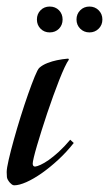

<svg xmlns="http://www.w3.org/2000/svg" viewBox="-70 -553 329 580"><path d="M138.2 -373Q132.8 -365.7 125.2 -349.6Q117.7 -333.5 108.9 -311.3Q100.1 -289.1 90.8 -263.2Q81.5 -237.3 72.5 -210.7Q63.5 -184.1 55.7 -158.9Q47.9 -133.8 41.7 -113Q35.6 -92.3 32.2 -77.9Q28.8 -63.5 28.8 -59.1Q28.8 -49.8 36.1 -49.8Q42 -50.3 52.7 -55.2Q63.5 -60.1 77.4 -69.8Q91.3 -79.6 107.9 -94.7Q124.5 -109.9 142.1 -130.9L152.8 -121.1Q131.3 -93.8 106.2 -70.6Q81.1 -47.4 56.4 -30Q31.7 -12.7 9.8 -2.9Q-12.2 6.8 -26.9 6.8Q-30.8 6.8 -34.2 4.2Q-37.6 1.5 -40 -1Q-48.3 -10.7 -49.1 -18.1Q-49.8 -25.4 -49.8 -33.2Q-49.8 -44.4 -43.7 -70.8Q-37.6 -97.2 -28.3 -130.6Q-19 -164.1 -7.6 -200.7Q3.9 -237.3 14.9 -268.6Q25.9 -299.8 34.9 -321.8Q43.9 -343.8 48.8 -348.1Q58.6 -356.9 73.2 -362.5Q87.9 -368.2 102.1 -371.1Q118.2 -374.5 136.2 -376ZM41.5 -494.1Q41.5 -510.7 52.5 -522Q63.5 -533.2 80.1 -533.2Q97.2 -533.2 108.2 -522Q119.1 -510.7 119.1 -494.1Q119.1 -477.5 108.2 -466.3Q97.2 -455.1 80.1 -455.1Q63.5 -455.1 52.5 -466.3Q41.5 -477.5 41.5 -494.1ZM161.1 -494.1Q161.1 -510.7 172.4 -522Q183.6 -533.2 200.2 -533.2Q216.8 -533.2 228 -522Q239.3 -510.7 239.3 -494.1Q239.3 -477.5 228 -466.3Q216.8 -455.1 200.2 -455.1Q183.6 -455.1 172.4 -466.3Q161.1 -477.5 161.1 -494.1Z"/></svg>

Font: Romanesco
Style: Regular
Weight: 400
Designer: Astigmatic (AOETI)
Foundry: Astigmatic (AOETI)
Version: Version 1.000